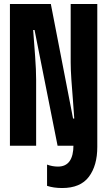

<svg xmlns="http://www.w3.org/2000/svg" viewBox="-20 -734 540 967"><path d="M293 213Q385 213 427.5 156.5Q470 100 470 6V-144L350 -81V-4Q350 105 272 105Q244 105 217 95V202Q250 213 293 213ZM30 0H162V-332Q162 -382 157 -449Q152 -516 147 -583H154L270 0H470V-714H336V-420Q336 -385 339.5 -332.5Q343 -280 347.5 -227Q352 -174 354 -137H348L236 -714H30Z"/></svg>

Font: Noto Sans Mono Condensed Extra
Style: Regular
Weight: 800
Width: 3
Designer: Monotype Design Team
Foundry: Monotype Imaging Inc.
Version: Version 1.900